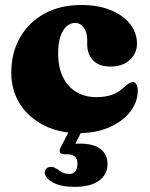

<svg xmlns="http://www.w3.org/2000/svg" viewBox="-20 -517 598 766"><path d="M526.5 -342.5Q526.5 -304.5 497.8 -278Q469 -251.5 421 -251.5Q374.5 -251.5 351.2 -276.2Q328 -301 328 -339.5V-355.5Q328 -388 314.5 -406.8Q301 -425.5 279 -425.5Q261.5 -425.5 246.2 -412.5Q231 -399.5 221.5 -372.8Q212 -346 212 -305Q212 -247 231.8 -208Q251.5 -169 286 -149.2Q320.5 -129.5 364.5 -129.5Q396.5 -129.5 422.2 -137.2Q448 -145 473.5 -167.5Q488 -180.5 495.5 -185Q503 -189.5 510 -189.5Q520 -189.5 524.8 -179.5Q529.5 -169.5 529.5 -155Q529.5 -110.5 499.8 -71.8Q470 -33 417 -9.5Q364 14 294 14Q217.5 14 156.8 -16.2Q96 -46.5 60.5 -100.8Q25 -155 25 -227.5Q25 -305 59.2 -366Q93.5 -427 156.2 -462Q219 -497 304.5 -497Q373 -497 422.8 -476.2Q472.5 -455.5 499.5 -420.5Q526.5 -385.5 526.5 -342.5ZM262.5 -7H313L273.5 70L238.5 62Q250 59 264 57.5Q278 56 299.5 56Q353 56 381 77.5Q409 99 409 137.5Q409 179 375 203.8Q341 228.5 277 228.5Q224 228.5 193 212Q162 195.5 158.5 174Q158 163 164.8 156Q171.5 149 181 149Q189.5 148 196 151.2Q202.5 154.5 210 158.5Q221.5 168 232.2 172.5Q243 177 255.5 177Q289 177 289 135.5Q289 117.5 279 108Q269 98.5 249 98.5H236Q223 98.5 219.5 90.8Q216 83 221.5 72Z"/></svg>

Font: Fraunces
Style: Regular
Weight: 900
Version: Version 1.000;[b76b70a41]